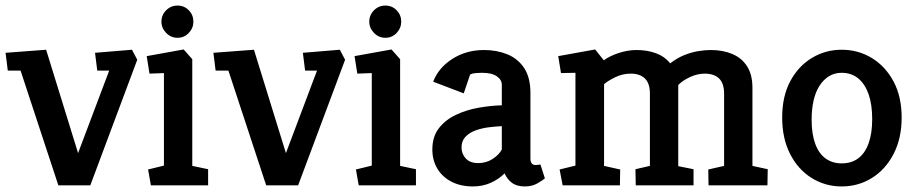

<svg xmlns="http://www.w3.org/2000/svg" viewBox="-20 -667 3298 691"><path d="M190 0 54 -413H8L0 -477L146 -488L261 -116L373 -413H330L322 -477L455 -488L474 -452L305 0Z M523 0 513 -57 570 -71V-404L518 -402L508 -465L641 -489L672 -454V-70L729 -58V0ZM619 -531Q595 -531 578 -548.5Q561 -566 561 -589Q561 -613 578 -630Q595 -647 619 -647Q643 -647 659.5 -630Q676 -613 676 -589Q676 -566 659.5 -548.5Q643 -531 619 -531Z M938 0 802 -413H756L748 -477L894 -488L1009 -116L1121 -413H1078L1070 -477L1203 -488L1222 -452L1053 0Z M1271 0 1261 -57 1318 -71V-404L1266 -402L1256 -465L1389 -489L1420 -454V-70L1477 -58V0ZM1367 -531Q1343 -531 1326 -548.5Q1309 -566 1309 -589Q1309 -613 1326 -630Q1343 -647 1367 -647Q1391 -647 1407.5 -630Q1424 -613 1424 -589Q1424 -566 1407.5 -548.5Q1391 -531 1367 -531Z M1682 4Q1638 4 1605 -13Q1572 -30 1554 -60Q1536 -90 1536 -129Q1536 -175 1559.5 -205.5Q1583 -236 1621.5 -254Q1660 -272 1703.5 -279.5Q1747 -287 1786 -288V-362Q1786 -380 1768 -392.5Q1750 -405 1714 -405Q1704 -405 1692 -404Q1680 -403 1672 -399L1649 -331L1539 -373Q1558 -423 1608 -455Q1658 -487 1722 -487Q1768 -487 1806 -471.5Q1844 -456 1866.5 -422Q1889 -388 1889 -332V-97Q1889 -84 1894 -78.5Q1899 -73 1908 -73Q1913 -73 1918 -74Q1923 -75 1925 -75L1941 -25Q1933 -18 1914 -7Q1895 4 1869 4Q1840 4 1822.5 -9Q1805 -22 1796 -43Q1775 -22 1746 -9Q1717 4 1682 4ZM1701 -80Q1730 -80 1753 -95Q1776 -110 1786 -129V-213Q1765 -212 1740 -209Q1715 -206 1692.5 -198Q1670 -190 1655.5 -175Q1641 -160 1641 -136Q1641 -113 1656.5 -96.5Q1672 -80 1701 -80Z M2005 0 1994 -57 2051 -71V-405L1999 -404L1989 -465L2122 -489L2153 -450Q2175 -466 2207.5 -476.5Q2240 -487 2271 -487Q2309 -487 2340.5 -475.5Q2372 -464 2392 -439Q2418 -459 2443.5 -469Q2469 -479 2493 -483Q2517 -487 2538 -487Q2582 -487 2616 -472.5Q2650 -458 2669 -428Q2688 -398 2688 -351V-70L2743 -58L2742 0H2530L2529 -57L2586 -70V-330Q2586 -367 2568 -384.5Q2550 -402 2516 -402Q2490 -402 2463 -389.5Q2436 -377 2421 -361V-69L2476 -58V0H2268L2267 -58L2319 -70V-330Q2319 -367 2301 -384.5Q2283 -402 2250 -402Q2220 -402 2193 -388.5Q2166 -375 2154 -364V-70L2212 -57L2211 0Z M3009 4Q2950 4 2901 -26.5Q2852 -57 2823.5 -113Q2795 -169 2795 -244Q2795 -320 2824 -374.5Q2853 -429 2902 -458.5Q2951 -488 3009 -488Q3069 -488 3118 -458Q3167 -428 3196 -373.5Q3225 -319 3225 -244Q3225 -169 3196 -113Q3167 -57 3118 -26.5Q3069 4 3009 4ZM3009 -79Q3044 -79 3068.5 -97Q3093 -115 3106 -151Q3119 -187 3119 -238Q3119 -291 3106 -328Q3093 -365 3068.5 -385Q3044 -405 3009 -405Q2984 -405 2964 -393Q2944 -381 2929.5 -358.5Q2915 -336 2908 -305Q2901 -274 2901 -236Q2901 -185 2914 -149.5Q2927 -114 2951.5 -96.5Q2976 -79 3009 -79Z"/></svg>

Font: Kreon Light Medium
Style: Regular
Weight: 500
Version: Version 2.002